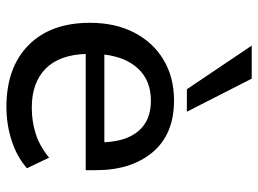

<svg xmlns="http://www.w3.org/2000/svg" viewBox="-123 -672 804 598"><g transform="rotate(90 279.0 -373.0)"><path d="M313 9Q190 9 120.5 -60Q51 -129 51 -251Q51 -330 81.5 -389Q112 -448 166.5 -480.5Q221 -513 293 -513Q398 -513 454 -446.5Q510 -380 510 -270V-238H148Q151 -155 194.5 -112.5Q238 -70 315 -70Q359 -70 397.5 -82.5Q436 -95 471 -124L504 -55Q469 -24 418.5 -7.5Q368 9 313 9ZM294 -441Q232 -441 195 -402.5Q158 -364 150 -296H423Q420 -366 387 -403.5Q354 -441 294 -441ZM258 -553 122 -755H225L328 -553Z"/></g></svg>

Font: Mulish SemiBold
Style: Regular
Weight: 600
Designer: Vernon Adams
Foundry: Vernon Adams
Version: Version 3.603; ttfautohint (v1.8.3)